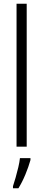

<svg xmlns="http://www.w3.org/2000/svg" viewBox="-20 -780 229 1021"><path d="M122 0H68V-760H122ZM142 71Q132 107 115 148Q98 189 78 221H49V210Q55 192 63 164.5Q71 137 77.5 109Q84 81 86 61H142Z"/></svg>

Font: Noto Sans Thai ExtCond Light
Style: Regular
Weight: 300
Width: 2
Designer: Monotype Design Team
Foundry: Monotype Imaging Inc.
Version: Version 2.002; ttfautohint (v1.8.4.7-5d5b)